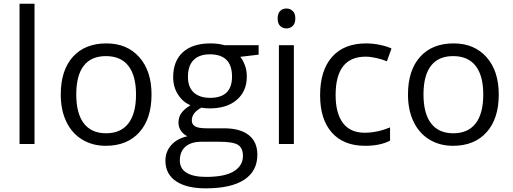

<svg xmlns="http://www.w3.org/2000/svg" viewBox="-20 -780 2778 1040"><path d="M167 0H85.9V-759.8H167Z M800.8 -268.1Q800.8 -137.2 734.9 -63.7Q668.9 9.8 552.7 9.8Q481 9.8 425.3 -23.9Q369.6 -57.6 339.4 -120.6Q309.1 -183.6 309.1 -268.1Q309.1 -398.9 374.5 -471.9Q439.9 -544.9 556.2 -544.9Q668.5 -544.9 734.6 -470.2Q800.8 -395.5 800.8 -268.1ZM393.1 -268.1Q393.1 -165.5 434.1 -111.8Q475.1 -58.1 554.7 -58.1Q634.3 -58.1 675.5 -111.6Q716.8 -165 716.8 -268.1Q716.8 -370.1 675.5 -423.1Q634.3 -476.1 553.7 -476.1Q474.1 -476.1 433.6 -423.8Q393.1 -371.6 393.1 -268.1Z M1380.9 -535.2V-483.9L1281.7 -472.2Q1295.4 -455.1 1306.2 -427.5Q1316.9 -399.9 1316.9 -365.2Q1316.9 -286.6 1263.2 -239.7Q1209.5 -192.9 1115.7 -192.9Q1091.8 -192.9 1070.8 -196.8Q1019 -169.4 1019 -127.9Q1019 -106 1037.1 -95.5Q1055.2 -85 1099.1 -85H1193.8Q1280.8 -85 1327.4 -48.3Q1374 -11.7 1374 58.1Q1374 147 1302.7 193.6Q1231.4 240.2 1094.7 240.2Q989.7 240.2 932.9 201.2Q876 162.1 876 90.8Q876 42 907.2 6.3Q938.5 -29.3 995.1 -42Q974.6 -51.3 960.7 -70.8Q946.8 -90.3 946.8 -116.2Q946.8 -145.5 962.4 -167.5Q978 -189.5 1011.7 -210Q970.2 -227.1 944.1 -268.1Q918 -309.1 918 -361.8Q918 -449.7 970.7 -497.3Q1023.4 -544.9 1120.1 -544.9Q1162.1 -544.9 1195.8 -535.2ZM954.1 89.8Q954.1 133.3 990.7 155.8Q1027.3 178.2 1095.7 178.2Q1197.8 178.2 1246.8 147.7Q1295.9 117.2 1295.9 64.9Q1295.9 21.5 1269 4.6Q1242.2 -12.2 1168 -12.2H1070.8Q1015.6 -12.2 984.9 14.2Q954.1 40.5 954.1 89.8ZM998 -363.8Q998 -307.6 1029.8 -278.8Q1061.5 -250 1118.2 -250Q1236.8 -250 1236.8 -365.2Q1236.8 -485.8 1116.7 -485.8Q1059.6 -485.8 1028.8 -455.1Q998 -424.3 998 -363.8Z M1571.8 0H1490.7V-535.2H1571.8ZM1483.9 -680.2Q1483.9 -708 1497.6 -720.9Q1511.2 -733.9 1531.7 -733.9Q1551.3 -733.9 1565.4 -720.7Q1579.6 -707.5 1579.6 -680.2Q1579.6 -652.8 1565.4 -639.4Q1551.3 -626 1531.7 -626Q1511.2 -626 1497.6 -639.4Q1483.9 -652.8 1483.9 -680.2Z M1957.5 9.8Q1841.3 9.8 1777.6 -61.8Q1713.9 -133.3 1713.9 -264.2Q1713.9 -398.4 1778.6 -471.7Q1843.3 -544.9 1962.9 -544.9Q2001.5 -544.9 2040 -536.6Q2078.6 -528.3 2100.6 -517.1L2075.7 -448.2Q2048.8 -459 2017.1 -466.1Q1985.4 -473.1 1960.9 -473.1Q1797.9 -473.1 1797.9 -265.1Q1797.9 -166.5 1837.6 -113.8Q1877.4 -61 1955.6 -61Q2022.5 -61 2092.8 -89.8V-18.1Q2039.1 9.8 1957.5 9.8Z M2681.6 -268.1Q2681.6 -137.2 2615.7 -63.7Q2549.8 9.8 2433.6 9.8Q2361.8 9.8 2306.2 -23.9Q2250.5 -57.6 2220.2 -120.6Q2189.9 -183.6 2189.9 -268.1Q2189.9 -398.9 2255.4 -471.9Q2320.8 -544.9 2437 -544.9Q2549.3 -544.9 2615.5 -470.2Q2681.6 -395.5 2681.6 -268.1ZM2273.9 -268.1Q2273.9 -165.5 2314.9 -111.8Q2356 -58.1 2435.5 -58.1Q2515.1 -58.1 2556.4 -111.6Q2597.7 -165 2597.7 -268.1Q2597.7 -370.1 2556.4 -423.1Q2515.1 -476.1 2434.6 -476.1Q2355 -476.1 2314.5 -423.8Q2273.9 -371.6 2273.9 -268.1Z"/></svg>

Font: f02698313
Style: Regular
Weight: 400
Foundry: Ascender Corporation
Version: Version 1.10